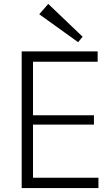

<svg xmlns="http://www.w3.org/2000/svg" viewBox="-20 -963 574 983"><path d="M135 -53H484V0H91V-700H480V-647H135L149 -689V-350L135 -373H461V-325H135L149 -348V-11ZM403 -775 380 -747 181 -890 227 -943Z"/></svg>

Font: Pathway Extreme 8pt Thin 12pt Thin
Style: Regular
Weight: 250
Version: Version 1.001;gftools[0.9.26]